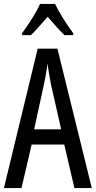

<svg xmlns="http://www.w3.org/2000/svg" viewBox="-20 -963 490 983"><path d="M361 0 309 -223H142L90 0H0L173 -714H274L450 0ZM240 -535Q235 -563 230.5 -589Q226 -615 223 -638Q218 -590 206 -536L155 -301H293ZM262 -943Q278 -909 304 -867.5Q330 -826 355 -793V-783H310Q289 -803 268 -827Q247 -851 224 -877Q201 -851 178.5 -825.5Q156 -800 138 -783H93V-793Q120 -830 145.5 -870.5Q171 -911 185 -943Z"/></svg>

Font: Noto Sans Oriya ExtCond
Style: Regular
Weight: 400
Width: 2
Designer: Amélie Bonet and Sol Matas
Foundry: Google LLC
Version: Version 2.006; ttfautohint (v1.8.4.7-5d5b)